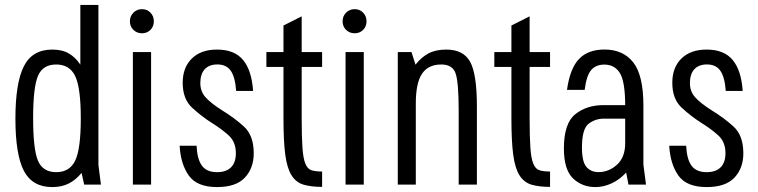

<svg xmlns="http://www.w3.org/2000/svg" viewBox="-20 -750 3078 780"><path d="M306.4 -730V-487.4Q287.6 -516.2 260.4 -532.4Q233.2 -548.6 192.6 -548.6Q110.8 -548.6 76.7 -480.4Q42.6 -412.2 42.6 -268Q42.6 -122 77 -56Q111.4 10 192.2 10Q230.6 10 259.2 -4.4Q287.8 -18.8 311.4 -47.6L322 0H390L379.8 -80.4V-730ZM308.2 -268.8Q308.2 -145 285.6 -97.8Q263 -50.6 208.4 -50.6Q154 -50.6 134.3 -97Q114.6 -143.4 114.6 -270.6Q114.6 -395.4 134.3 -441.7Q154 -488 208.2 -488Q263 -488 285.6 -440.6Q308.2 -393.2 308.2 -268.8Z M593.8 0V-538.6H519.8V0ZM507.8 -663.8Q507.8 -642.4 522 -628.6Q536.2 -614.8 556.8 -614.8Q577.4 -614.8 591.2 -628.6Q605 -642.4 605 -663.8Q605 -684.4 591.2 -698.6Q577.4 -712.8 556.8 -712.8Q536.2 -712.8 522 -698.6Q507.8 -684.4 507.8 -663.8Z M1010.8 -127.2Q1010.8 -199.6 971.1 -235.8Q931.4 -272 881.8 -302Q835.8 -331.4 814.8 -355.1Q793.8 -378.8 793.8 -412.2Q793.8 -449.4 811.9 -468.8Q830 -488.2 863 -488.2Q899.6 -488.2 917.5 -462.5Q935.4 -436.8 939.4 -380.6H1008.2Q1002.6 -463.8 967.6 -506.2Q932.6 -548.6 861.6 -548.6Q796.4 -548.6 759.3 -512.2Q722.2 -475.8 722.2 -413.8Q722.2 -347.8 760.4 -312.5Q798.6 -277.2 841.2 -250.2Q879.4 -226.6 908.8 -200.1Q938.2 -173.6 938.2 -127.6Q938.2 -90.2 918.7 -70.4Q899.2 -50.6 861.6 -50.6Q819.4 -50.6 800.2 -77.1Q781 -103.6 778.6 -158H709.8Q713.8 -83.6 747 -36.8Q780.2 10 862 10Q938.6 10 974.7 -28.4Q1010.8 -66.8 1010.8 -127.2Z M1062.2 -538.6V-478H1131.6V-270.2Q1131.6 -177.6 1138.8 -122.3Q1146 -67 1164.3 -38Q1182.6 -9 1212.9 0.1Q1243.2 9.2 1288.6 9.2V-53.2Q1262.2 -53.2 1245.9 -58.2Q1229.6 -63.2 1220.7 -84.6Q1211.8 -106 1208.7 -149.5Q1205.6 -193 1205.6 -270V-478H1288.6V-538.6H1205.6V-683.6L1131.6 -646.4V-538.6Z M1457.8 0V-538.6H1383.8V0ZM1371.8 -663.8Q1371.8 -642.4 1386 -628.6Q1400.2 -614.8 1420.8 -614.8Q1441.4 -614.8 1455.2 -628.6Q1469 -642.4 1469 -663.8Q1469 -684.4 1455.2 -698.6Q1441.4 -712.8 1420.8 -712.8Q1400.2 -712.8 1386 -698.6Q1371.8 -684.4 1371.8 -663.8Z M1596 0H1669.2V-329.6Q1669.2 -412.8 1694.4 -450.4Q1719.6 -488 1772.8 -488Q1818.4 -488 1830.9 -451.8Q1843.4 -415.6 1843.4 -300.2V0H1917.4V-317.2Q1917.4 -448.8 1890.1 -498.7Q1862.8 -548.6 1793 -548.6Q1749.4 -548.6 1720.3 -532.8Q1691.2 -517 1668 -487.4L1651.6 -538.6H1596Z M1988.2 -538.6V-478H2057.6V-270.2Q2057.6 -177.6 2064.8 -122.3Q2072 -67 2090.3 -38Q2108.6 -9 2138.9 0.1Q2169.2 9.2 2214.6 9.2V-53.2Q2188.2 -53.2 2171.9 -58.2Q2155.6 -63.2 2146.7 -84.6Q2137.8 -106 2134.7 -149.5Q2131.6 -193 2131.6 -270V-478H2214.6V-538.6H2131.6V-683.6L2057.6 -646.4V-538.6Z M2431.8 -323Q2363.2 -323 2317 -285.9Q2270.8 -248.8 2270.8 -147Q2270.8 -61 2307.7 -25.5Q2344.6 10 2399 10Q2431.2 10 2463.8 -4.7Q2496.4 -19.4 2523.8 -49L2533.2 0H2604.4L2593.8 -81V-323ZM2283.4 -385H2355.2Q2362.6 -443 2381.6 -465.3Q2400.6 -487.6 2435.2 -487.6Q2477.6 -487.6 2498.7 -452.4Q2519.8 -417.2 2519.8 -321H2593.8Q2593.8 -444 2552.7 -496.4Q2511.6 -548.8 2435.8 -548.8Q2369.2 -548.8 2332.4 -510.6Q2295.6 -472.4 2283.4 -385ZM2344.2 -150.4Q2344.2 -226.4 2371.3 -247.2Q2398.4 -268 2432.8 -268H2519.8V-168.4Q2519.8 -110.8 2486.5 -80.8Q2453.2 -50.8 2411.2 -50.8Q2380.8 -50.8 2362.5 -71.7Q2344.2 -92.6 2344.2 -150.4Z M2999.8 -127.2Q2999.8 -199.6 2960.1 -235.8Q2920.4 -272 2870.8 -302Q2824.8 -331.4 2803.8 -355.1Q2782.8 -378.8 2782.8 -412.2Q2782.8 -449.4 2800.9 -468.8Q2819 -488.2 2852 -488.2Q2888.6 -488.2 2906.5 -462.5Q2924.4 -436.8 2928.4 -380.6H2997.2Q2991.6 -463.8 2956.6 -506.2Q2921.6 -548.6 2850.6 -548.6Q2785.4 -548.6 2748.3 -512.2Q2711.2 -475.8 2711.2 -413.8Q2711.2 -347.8 2749.4 -312.5Q2787.6 -277.2 2830.2 -250.2Q2868.4 -226.6 2897.8 -200.1Q2927.2 -173.6 2927.2 -127.6Q2927.2 -90.2 2907.7 -70.4Q2888.2 -50.6 2850.6 -50.6Q2808.4 -50.6 2789.2 -77.1Q2770 -103.6 2767.6 -158H2698.8Q2702.8 -83.6 2736 -36.8Q2769.2 10 2851 10Q2927.6 10 2963.7 -28.4Q2999.8 -66.8 2999.8 -127.2Z"/></svg>

Font: Secuela Light
Style: Regular
Weight: 300
Designer: Fernando Haro
Foundry: deFharo
Version: Version 1.708